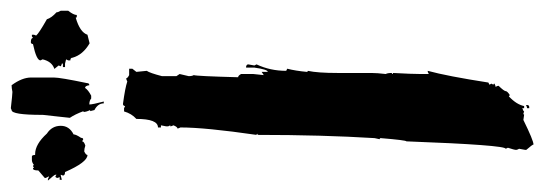

<svg xmlns="http://www.w3.org/2000/svg" viewBox="-378 -604 996 351"><g transform="rotate(-90 119.5 -429.0)"><path d="M104.5 -701.7Q133.8 -697.8 145.5 -693.8Q149.4 -695.8 151.4 -695.8Q151.4 -693.4 157.2 -690.4H168.9V-684.6L163.1 -677.2L165 -658.2Q161.1 -652.8 155.3 -630.4V-604L159.2 -598.1L155.3 -581.5Q155.3 -575.2 157.2 -572.3Q155.3 -566.9 153.3 -491.2Q156.2 -491.2 159.2 -485.8V-463.4L157.2 -444.3L163.1 -448.2V-437Q167.5 -437 170.9 -461.4V-476.6H172.9Q176.8 -475.6 176.8 -472.7L174.8 -461.4L176.8 -457.5Q165 -432.6 165 -403.3L168.9 -401.4Q165 -386.2 163.1 -365.7Q163.1 -363.8 165 -363.8Q161.1 -345.7 161.1 -309.6V-247.6Q161.1 -237.3 159.2 -221.2Q161.1 -218.3 161.1 -210H159.2Q159.2 -208 161.1 -208Q159.2 -173.3 159.2 -157.7V-142.6L163.1 -144.5H165Q155.3 -108.9 143.6 -33.7L139.6 -31.7L141.6 -28.3L139.6 -24.4Q141.6 -24.4 141.6 -22.5Q137.7 -20.5 135.7 -20.5Q137.7 -17.1 137.7 -15.1Q127.9 -4.9 127.9 -2Q127.9 1 120.1 5.9Q120.1 3.9 118.2 3.9Q103.5 17.6 100.6 31.7H96.7V28.3Q90.8 30.3 90.8 31.7L86.9 30.3Q85 30.3 85 31.7L75.2 30.3Q37.6 48.8 30.3 48.8Q30.3 46.9 20.5 35.6V33.7L22.5 22.5Q20.5 19 20.5 17.1Q20.5 13.7 24.4 2L22.5 -2Q29.3 -2 36.1 -183.6Q38.1 -183.6 42 -230.5Q42 -232.4 40 -232.4L42 -241.7Q47.9 -337.4 47.9 -455.6H49.8Q49.8 -457.5 47.9 -457.5Q61.5 -551.3 61.5 -596.7Q59.6 -600.1 59.6 -602.1Q62.5 -602.1 65.4 -609.4Q63.5 -613.3 63.5 -615.2H65.4L63.5 -619.1V-622.6L65.4 -632.3H61.5V-637.7Q77.1 -637.7 77.1 -677.2Q86.9 -686 90.8 -699.7H96.7L100.6 -697.8Q101.1 -701.7 104.5 -701.7ZM102.5 35.2V37.1Q102.5 41 98.6 41H96.7V37.1Q98.6 37.1 102.5 35.2ZM217.3 -870.1Q225.1 -870.1 225.1 -866.2L228 -868.2H231V-864.3L229.5 -860.4Q233.4 -855.5 259.3 -840.8Q261.7 -832.5 272 -823.2Q272 -820.3 274.9 -815.4V-801.8Q267.1 -792 267.1 -786.1H264.2Q262.2 -786.1 262.2 -788.1Q235.4 -780.3 231 -766.6Q230 -766.6 215.3 -762.7Q194.3 -774.9 189 -793.9Q189 -797.9 184.1 -797.9V-801.8L186 -805.7L178.2 -807.6H171.9V-811.5H178.2V-813.5Q176.3 -813.5 173.3 -815.4L174.8 -819.3L168.5 -827.1Q182.1 -831.5 186 -848.6L184.1 -852.5Q184.1 -859.9 213.9 -866.2Q214.4 -870.1 217.3 -870.1ZM2 -868.2H8.3Q11.2 -868.2 11.2 -862.3H12.7Q30.8 -862.3 50.3 -840.8Q64.5 -831.5 64.5 -815.4Q64.5 -799.8 48.8 -792Q48.8 -787.6 42.5 -778.3Q42.5 -774.4 39.6 -774.4L36.1 -776.4Q36.1 -772.9 28.3 -770.5Q22.5 -772.5 17.6 -772.5Q11.2 -769.5 11.2 -766.6Q-2 -766.6 -20 -807.6Q-26.4 -807.6 -26.4 -811.5L-24.9 -815.4H-26.4L-34.2 -813.5V-817.4H-29.3L-30.8 -821.3Q-30.3 -825.2 -27.8 -825.2L-24.9 -823.2V-825.2Q-24.9 -827.1 -35.6 -838.9H-32.7Q-29.3 -836.9 -27.8 -836.9L-30.8 -842.8V-844.7L-17.1 -856.4Q-17.1 -866.2 -13.7 -866.2Q-12.2 -866.2 -12.2 -864.3L-9.3 -866.2Q-7.3 -866.2 -7.3 -864.3Q-2.4 -868.2 2 -868.2ZM108.9 -736.8H105.5Q105.5 -747.6 93.3 -753.9L91.3 -761.7H93.3Q89.8 -769 89.8 -773.9H91.3Q85.4 -789.6 79.1 -798.8L81.1 -817.4L84.5 -848.1V-849.6Q84.5 -905.3 93.3 -905.3L96.7 -906.7Q122.1 -903.8 126.5 -903.8Q133.8 -905.3 138.7 -905.3Q152.8 -886.2 152.8 -869.6V-828.1Q152.8 -816.4 142.6 -767.6Q142.6 -763.2 138.7 -763.2Q137.7 -771 133.8 -771Q129.9 -765.1 119.6 -759.8H114.3Q110.8 -763.2 103.5 -763.2Q103.5 -757.3 108.9 -736.8Z"/></g></svg>

Font: Mister Brush
Style: Regular
Weight: 400
Designer: GGBotNet
Foundry: GGBotNet
Version: 1.00